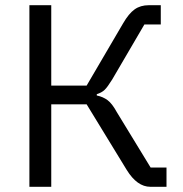

<svg xmlns="http://www.w3.org/2000/svg" viewBox="-20 -718 702 738"><path d="M93 0V-698H177V-389H313L453 -628Q475 -666 497.5 -682Q520 -698 552 -698H598V-624H535L411 -412Q393 -383 382 -372.5Q371 -362 352 -356V-351Q376 -346 393.5 -333Q411 -320 429 -287L559 -74H620V0H558Q507 0 467 -65L313 -317H177V0Z"/></svg>

Font: Anuphan
Style: Regular
Weight: 400
Designer: Mike Abbink, Paul van der Laan, Pieter van Rosmalen, Mint Tantisuwanna
Foundry: Bold Monday; Cadson Demak
Version: Version 3.002;hotconv 1.0.109;makeotfexe 2.5.65596